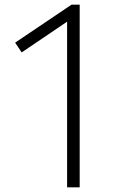

<svg xmlns="http://www.w3.org/2000/svg" viewBox="-20 -804 490 824"><path d="M322 0H268V-711L73 -579L45 -621L287 -784H322Z"/></svg>

Font: Tanohe Sans Light
Style: Regular
Weight: 300
Designer: Village Type and Design LLC & Cristiano Sobral
Foundry: Cooper Hewitt Smithsonian Design Museum
Version: Version 1.00;September 29, 2021;FontCreator 13.0.0.2655 64-b